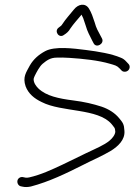

<svg xmlns="http://www.w3.org/2000/svg" viewBox="-20 -802 585 803"><path d="M247.4 -656C258.6 -662.8 267.6 -670.9 273.7 -682C288.4 -703.6 303.4 -719.1 319.7 -739C319.8 -739.7 320.1 -740.3 320.8 -741C322.6 -736.3 325 -731.3 328 -726C331 -718 334.4 -707.7 338.4 -695C345.6 -669.3 355.1 -653.7 365.2 -633L371.5 -621C383.1 -598.7 417.7 -619.6 406.6 -641L400.2 -653C390.5 -671.2 382.3 -684.4 376.1 -708C368.5 -731 362.4 -749.4 352.1 -766C337 -790.6 307.5 -785.8 288.9 -762C272.8 -741.9 255.4 -723.4 240.7 -701C238 -695 230.9 -691 226 -687C204.4 -672.1 227 -639.7 247.4 -656ZM522.3 -521C522.6 -526.3 520.8 -531 517 -535L508.5 -544C501.6 -552 493.6 -557.7 484.4 -561C445.9 -577.4 391.2 -586.4 339.1 -593C287.2 -599.5 209.5 -609.8 168.8 -588C142.3 -573.7 120.2 -554.9 104.7 -528C89.7 -499.4 73.8 -480.2 87.1 -441C98.8 -410 123.4 -389.8 154.7 -375C238.4 -332 389.4 -350 446.8 -283C457.4 -268.3 461.3 -269.5 462.2 -251C461.8 -245 459.2 -238.3 454.1 -231C438 -207 403.5 -191.2 373.3 -177C330.7 -157.6 284 -133.3 240.4 -113C194.3 -91.5 151.3 -71.2 102.1 -60C95.4 -58.7 90.4 -58.3 87.1 -59L77.2 -61C71.9 -62.3 66.9 -61.7 62.1 -59C46.3 -50.3 51.7 -26.7 66.2 -23L76.1 -21C85.3 -19 96.3 -19.3 109.2 -22C185.5 -42.1 257.1 -77 324.8 -111C365 -131.8 409.1 -150.3 445 -172C472.7 -189.8 503.6 -216.6 500.4 -255C498.9 -283.2 493.6 -289.1 478.1 -308C460.5 -329.4 435 -345.7 404.7 -356C369 -367.5 332.4 -376.2 286 -382C226.1 -389.7 173.1 -400.5 140.6 -432C131 -441.3 119.9 -456.2 120.7 -472C121.6 -476 123.2 -480.3 125.4 -485C132.6 -499.5 144.9 -523.6 158 -535C174.3 -548.2 189.5 -561 217.4 -561C232.1 -561.7 249.8 -561.3 270.3 -560C327.9 -556.3 392.3 -549.3 439.1 -535.5C460.1 -529.3 468.6 -528.1 480 -516L488.6 -507C491.7 -503.7 496.1 -502 501.8 -502C512.8 -502 521.7 -510.1 522.3 -521Z"/></svg>

Font: Just Breathe
Style: Obl1
Weight: 400
Foundry: Cannot Into Space Fonts
Version: Version 0.72